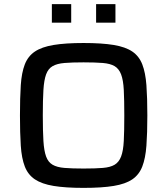

<svg xmlns="http://www.w3.org/2000/svg" viewBox="-20 -905 812 933"><path d="M386 8Q298 8 240.5 -1.5Q183 -11 149.5 -33.5Q116 -56 100.5 -96Q85 -136 81 -197Q77 -258 77 -344Q77 -430 81 -491Q85 -552 100.5 -592Q116 -632 149.5 -654.5Q183 -677 240.5 -686.5Q298 -696 386 -696Q475 -696 532.5 -686.5Q590 -677 623 -654.5Q656 -632 671.5 -592Q687 -552 691.5 -491Q696 -430 696 -344Q696 -258 691.5 -197Q687 -136 671.5 -96Q656 -56 623 -33.5Q590 -11 532.5 -1.5Q475 8 386 8ZM386 -86Q443 -86 479.5 -89Q516 -92 537 -104.5Q558 -117 568.5 -144.5Q579 -172 581.5 -220Q584 -268 584 -344Q584 -420 581.5 -468Q579 -516 568.5 -543.5Q558 -571 537 -583.5Q516 -596 479.5 -599Q443 -602 386 -602Q330 -602 293.5 -599Q257 -596 235.5 -583.5Q214 -571 204 -543.5Q194 -516 191 -468Q188 -420 188 -344Q188 -268 191 -220Q194 -172 204 -144.5Q214 -117 235.5 -104.5Q257 -92 293.5 -89Q330 -86 386 -86ZM232 -795V-885H326V-795ZM447 -795V-885H541V-795Z"/></svg>

Font: Saira SemiExpanded Medium
Style: Regular
Weight: 500
Width: 6
Designer: Hector Gatti with collaboration of the Omnibus-Type team
Foundry: Omnibus-Type
Version: Version 1.101